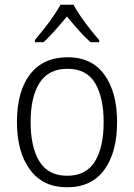

<svg xmlns="http://www.w3.org/2000/svg" viewBox="-20 -851 569 815"><path d="M477 -333Q477 -205 423 -130.5Q369 -56 264 -56Q163 -56 107.5 -130.5Q52 -205 52 -333Q52 -464 108 -536Q164 -608 267 -608Q370 -608 423.5 -533.5Q477 -459 477 -333ZM110 -333Q110 -226 147.5 -165.5Q185 -105 265 -105Q345 -105 382.5 -165Q420 -225 420 -333Q420 -436 384 -497.5Q348 -559 266 -559Q187 -559 148.5 -500Q110 -441 110 -333ZM292 -831Q304 -808 323.5 -780Q343 -752 364 -725.5Q385 -699 401 -681V-672H364Q339 -694 313 -723.5Q287 -753 264 -781Q241 -753 215 -723.5Q189 -694 165 -672H128V-681Q145 -701 166 -727.5Q187 -754 206 -781.5Q225 -809 237 -831Z"/></svg>

Font: Noto Sans Malayalam UI SemiCondensed Light
Style: Regular
Weight: 300
Width: 4
Designer: Jelle Bosma - Monotype Design Team
Foundry: Monotype Imaging Inc.
Version: Version 2.104; ttfautohint (v1.8.4.7-5d5b)